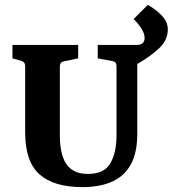

<svg xmlns="http://www.w3.org/2000/svg" viewBox="-20 -757 707 786"><path d="M31 -518V-573H300V-518L242 -506Q225 -503 225 -485V-203Q225 -154 236 -118.5Q247 -83 272.5 -64Q298 -45 340 -45Q407 -45 432 -89Q457 -133 457 -203V-486Q457 -504 441 -507L380 -518V-573H540Q572 -573 572 -602Q572 -620 558 -641.5Q544 -663 527 -679L585 -737Q619 -718 643 -692.5Q667 -667 667 -637Q667 -594 633 -561Q599 -528 542 -495V-210Q542 -130 514.5 -82Q487 -34 437 -12.5Q387 9 318 9Q200 9 141.5 -43.5Q83 -96 83 -215V-487Q83 -503 67 -508Z"/></svg>

Font: Yrsa
Style: Bold
Weight: 700
Version: Version 2.004